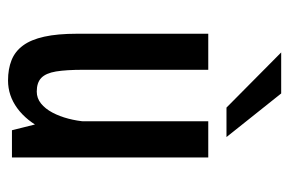

<svg xmlns="http://www.w3.org/2000/svg" viewBox="-144 -584 737 490"><g transform="rotate(90 225.0 -338.5)"><path d="M184.9 10Q155.5 10 133 1Q110.5 -8 95.6 -28.3Q80.6 -48.6 73.1 -82.4Q65.6 -116.1 65.6 -166.1V-501H157.6V-182.3Q157.6 -138.6 161.9 -112.4Q166.3 -86.3 178.4 -74.8Q190.4 -63.3 213.2 -63.3Q230.1 -63.3 243.6 -74.1Q257.1 -85 266.8 -103.3Q276.5 -121.6 282.3 -143.9Q288.1 -166.1 289.8 -188.5L339.3 -185.3Q331.7 -124.4 309.8 -80.7Q287.8 -37 255.6 -13.5Q223.4 10 184.9 10ZM311.9 0 289 -91.5V-501H381.4V0ZM329.3 -547.5H254.1L113.3 -687.1H218Z"/></g></svg>

Font: League Mono Thin Condensed
Style: Regular
Weight: 100
Width: 1
Designer: Tyler Finck
Foundry: The League of Moveable Type / Tyler Finck
Version: Version 2.300;RELEASE